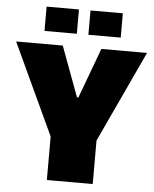

<svg xmlns="http://www.w3.org/2000/svg" viewBox="-62 -927 785 976"><g transform="rotate(5 331.0 -439.0)"><path d="M214 0V-222L-3 -688H235L330 -432H337L432 -688H665L448 -222V0ZM136 -754V-878H301V-754ZM360 -754V-878H525V-754Z"/></g></svg>

Font: Saira Thin Black
Style: Regular
Weight: 900
Version: Version 1.101